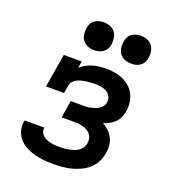

<svg xmlns="http://www.w3.org/2000/svg" viewBox="-138 -860 876 973"><g transform="rotate(20 300.0 -373.5)"><path d="M259 8Q233 8 207 5.5Q181 3 157 -3.5Q133 -10 111 -21.5Q89 -33 73 -51Q57 -69 49.5 -93.5Q42 -118 47 -144Q47 -145 47.5 -147Q48 -149 48 -150H155Q155 -150 154.5 -149Q154 -148 154 -148Q152 -136 157 -125Q162 -114 170.5 -107Q179 -100 189.5 -95.5Q200 -91 211.5 -88.5Q223 -86 235 -85Q247 -84 259 -84Q271 -84 283.5 -85Q296 -86 309 -88.5Q322 -91 334.5 -95Q347 -99 358.5 -106.5Q370 -114 377.5 -125.5Q385 -137 387 -150Q389 -163 386.5 -175.5Q384 -188 376 -198Q368 -208 357 -214Q346 -220 333.5 -223.5Q321 -227 308 -228Q295 -229 282 -229H219L234 -322H297Q308 -322 319.5 -322.5Q331 -323 341.5 -325.5Q352 -328 363.5 -332Q375 -336 385 -342.5Q395 -349 401.5 -359Q408 -369 410 -380Q412 -397 404 -411.5Q396 -426 382 -433.5Q368 -441 351 -443.5Q334 -446 317 -446Q306 -446 294.5 -445Q283 -444 271.5 -442.5Q260 -441 248.5 -438Q237 -435 226 -429.5Q215 -424 206.5 -415Q198 -406 196 -394L188 -349H91L121 -530H218L212 -493Q226 -506 242.5 -515Q259 -524 275.5 -529Q292 -534 309.5 -536Q327 -538 344 -538Q369 -538 392.5 -534.5Q416 -531 437.5 -521.5Q459 -512 476 -497Q493 -482 503.5 -461.5Q514 -441 517 -417Q520 -393 516 -369Q513 -352 506 -336Q499 -320 486.5 -307.5Q474 -295 458 -286.5Q442 -278 426 -273Q444 -263 459 -249Q474 -235 483 -216.5Q492 -198 494 -176.5Q496 -155 492 -134Q488 -110 476.5 -87Q465 -64 445.5 -47Q426 -30 402.5 -19Q379 -8 355 -2Q331 4 307 6Q283 8 259 8ZM456 -605Q438 -605 421.5 -611.5Q405 -618 395 -631.5Q385 -645 382.5 -662.5Q380 -680 383 -698Q385 -711 391 -722.5Q397 -734 408 -741.5Q419 -749 431.5 -752Q444 -755 456 -755Q474 -755 490.5 -748.5Q507 -742 517 -728.5Q527 -715 530 -697.5Q533 -680 530 -662Q528 -649 521.5 -637.5Q515 -626 504.5 -618.5Q494 -611 481.5 -608Q469 -605 456 -605ZM256 -605Q238 -605 221.5 -611.5Q205 -618 195 -631.5Q185 -645 182.5 -662.5Q180 -680 183 -698Q185 -711 191 -722.5Q197 -734 208 -741.5Q219 -749 231.5 -752Q244 -755 256 -755Q274 -755 290.5 -748.5Q307 -742 317 -728.5Q327 -715 330 -697.5Q333 -680 330 -662Q328 -649 321.5 -637.5Q315 -626 304.5 -618.5Q294 -611 281.5 -608Q269 -605 256 -605Z"/></g></svg>

Font: Iosevka Slab SmBdExObl
Style: Regular
Weight: 600
Width: 7
Italic angle: -9°
Monospace: yes
Designer: Belleve Invis
Foundry: Belleve Invis
Version: Version 11.1.0; ttfautohint (v1.8.3)